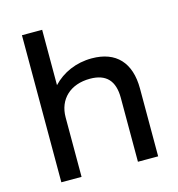

<svg xmlns="http://www.w3.org/2000/svg" viewBox="-107 -814 844 908"><g transform="rotate(-15 315.0 -360.0)"><path d="M82 0H181V-291C181 -380 243 -438 339 -438C419 -438 457 -396 457 -313V0H556V-332C556 -459 491 -529 372 -529C295 -529 228 -499 181 -449V-720H82Z"/></g></svg>

Font: Fixel Display Medium
Style: Regular
Weight: 500
Designer: AlfaBravo + MacPaw
Foundry: Kyrylo Tkachov, Marchela Mozhyna, Serhii Makarenko, Maria Weinstein, Zakhar Kryvoshyya
Version: Version 1.211